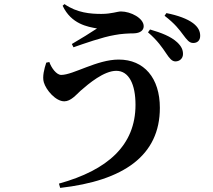

<svg xmlns="http://www.w3.org/2000/svg" viewBox="-20 -840 1040 938"><path d="M792 -579C808 -555 820 -540 837 -540C858 -540 874 -555 874 -576C874 -596 867 -613 846 -633C815 -662 768 -680 713 -696L703 -682C750 -642 773 -607 792 -579ZM874 -671C893 -646 904 -630 924 -630C945 -630 958 -643 958 -665C958 -688 948 -708 923 -727C895 -748 849 -765 793 -776L784 -763C836 -723 856 -695 874 -671ZM221 -537 206 -534C196 -504 186 -465 194 -438C205 -400 252 -345 294 -345C326 -345 352 -377 374 -397C414 -432 488 -494 548 -494C610 -494 642 -428 642 -328C642 -130 506 -9 268 57L274 78C584 43 761 -80 761 -313C761 -459 684 -549 560 -549C453 -549 338 -474 279 -474C256 -474 231 -508 221 -537ZM286 -812C328 -722 409 -709 454 -701C426 -682 372 -649 331 -625L339 -609C388 -626 480 -659 541 -669C570 -675 611 -677 633 -677C667 -678 682 -693 682 -712C682 -751 619 -784 571 -784C553 -784 525 -772 475 -772C423 -772 356 -777 295 -820Z"/></svg>

Font: Noto Serif KR
Style: Bold
Weight: 700
Designer: Ryoko NISHIZUKA 西塚涼子 (kana & ideographs); Frank Grießhammer (Latin, Greek & Cyrillic); Wenlong ZHANG 张文龙 (bopomofo); San
Foundry: Adobe
Version: Version 2.001;hotconv 1.1.0;makeotfexe 2.6.0